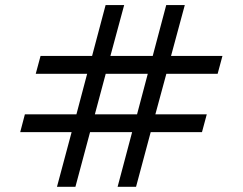

<svg xmlns="http://www.w3.org/2000/svg" viewBox="-20 -740 960 760"><path d="M205.5 -0.5H278.5L336.5 -217H503L445.5 -0.5H518.5L576.5 -217H779.5L798.5 -287.5H595L638.5 -448H841.5L860.5 -518.5H657L711.5 -720H638L584.5 -518.5H417L471.5 -720H398L344.5 -518.5H140.5L121.5 -448H325L282.5 -287.5H78.5L60 -217H263.5ZM355.5 -287.5 398.5 -448H565L522.5 -287.5Z"/></svg>

Font: Hauora
Style: Regular
Weight: 400
Designer: Mikhail Sharanda
Foundry: WCYS & Co.
Version: Version 1.010